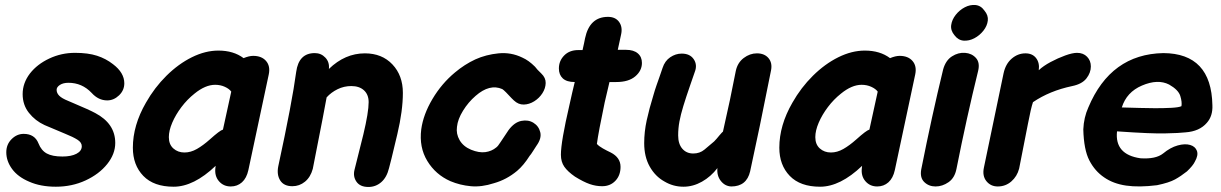

<svg xmlns="http://www.w3.org/2000/svg" viewBox="-20 -741 4851 763"><path d="M202 1Q266 1 320 -24Q374 -49 406 -89Q438 -129 438 -173Q438 -250 358 -292Q334 -305 272 -331L251 -340Q226 -350 215.5 -360.5Q205 -371 205 -384Q205 -395 218 -403.5Q231 -412 252 -412Q306 -412 344 -372Q371 -342 406 -342Q432 -342 453 -362Q474 -382 474 -410Q474 -452 429 -486Q401 -508 365.5 -519.5Q330 -531 278 -531Q224 -531 176 -508.5Q128 -486 99 -449Q70 -411 70 -367Q70 -324 95 -292.5Q120 -261 157 -244L240 -209Q270 -197 287.5 -186Q305 -175 305 -160Q305 -141 284 -130Q263 -119 228 -119Q188 -119 166 -131Q144 -143 133 -171Q118 -209 74 -209Q47 -209 26 -188Q5 -167 5 -136Q5 -101 28 -69.5Q51 -38 96 -19Q141 1 202 1Z M670 1Q750 1 837 -82L836 -74Q832 -42 850 -21Q868 0 897 0Q923 0 941.5 -16.5Q960 -33 967 -65L1048 -445Q1055 -478 1037.5 -498.5Q1020 -519 986 -519Q970 -519 948 -510Q908 -540 848 -540Q796 -540 742.5 -513.5Q689 -487 641.5 -440Q594 -393 560 -333Q508 -243 508 -154Q508 -85 549.5 -42Q591 1 670 1ZM713 -135Q687 -135 669 -151Q651 -167 651 -196Q651 -222 664.5 -253.5Q678 -285 701 -315.5Q724 -346 753 -369Q796 -404 835 -404Q856 -404 873.5 -396Q891 -388 899 -377L866 -226Q854 -223 814 -187Q787 -163 762.5 -149Q738 -135 713 -135Z M1444 2Q1473 2 1495 -17Q1517 -36 1526 -73L1536 -112Q1557 -200 1559 -208Q1581 -301 1581 -372Q1581 -441 1539.5 -485Q1498 -529 1430 -529Q1351 -529 1287 -467Q1290 -494 1273 -512Q1256 -530 1231 -530Q1167 -530 1157 -455Q1141 -335 1086 -81Q1079 -47 1093.5 -24Q1108 -1 1142 -1Q1170 -1 1192 -19Q1214 -37 1223 -70Q1225 -80 1262 -269L1278 -354Q1296 -374 1321.5 -386.5Q1347 -399 1376 -399Q1408 -399 1426.5 -382Q1445 -365 1445 -335Q1445 -295 1424 -207Q1420 -189 1404 -127L1389 -67Q1382 -40 1396.5 -19Q1411 2 1444 2Z M1943 -13Q1993 -27 2035 -62Q2061 -84 2085 -122Q2089 -126 2098.5 -141Q2108 -156 2112 -162Q2133 -191 2127 -215.5Q2121 -240 2100 -253Q2079 -266 2051.5 -260.5Q2024 -255 2001 -224Q2000 -222 1969 -176Q1959 -160 1952 -155Q1934 -140 1909 -136.5Q1884 -133 1852 -146Q1821 -159 1806.5 -184Q1792 -209 1796 -237Q1799 -267 1820 -301Q1841 -335 1870 -360Q1926 -409 1976 -387Q1981 -384 1991 -374Q2020 -343 2022 -342Q2040 -325 2061.5 -325.5Q2083 -326 2103 -338.5Q2123 -351 2135.5 -370.5Q2148 -390 2148.5 -411Q2149 -432 2131 -449L2116 -464Q2107 -474 2106 -476Q2081 -501 2056 -512Q2011 -534 1961 -529Q1911 -524 1869 -505Q1826 -485 1788 -453Q1735 -409 1698.5 -347.5Q1662 -286 1654 -227Q1645 -156 1678 -101.5Q1711 -47 1770 -21Q1808 -5 1851 -1Q1894 3 1943 -13Z M2265 -39Q2299 -18 2323.5 -9.5Q2348 -1 2373 -1Q2405 -1 2425.5 -22.5Q2446 -44 2446 -78Q2446 -115 2407 -135Q2392 -142 2376 -151Q2360 -160 2352 -169Q2358 -215 2383 -334L2402 -415H2429Q2478 -415 2504.5 -437.5Q2531 -460 2531 -491Q2531 -515 2514.5 -529Q2498 -543 2468 -543H2435L2448 -603Q2455 -633 2440.5 -653.5Q2426 -674 2396 -674Q2323 -674 2305 -589L2301 -569L2295 -542H2278Q2243 -542 2222 -520.5Q2201 -499 2201 -469Q2201 -444 2216.5 -429.5Q2232 -415 2264 -415Q2259 -396 2254 -373L2243 -324Q2209 -178 2209 -126Q2209 -98 2222.5 -78.5Q2236 -59 2265 -39Z M2696 1Q2734 1 2769.5 -19Q2805 -39 2831 -73Q2828 -43 2844.5 -22Q2861 -1 2886 0Q2947 0 2961 -60Q2996 -219 3044 -461Q3050 -491 3034 -510Q3018 -529 2988 -529Q2960 -529 2935.5 -510.5Q2911 -492 2904 -459Q2883 -349 2853 -218Q2851 -217 2839 -203Q2827 -188 2818 -179Q2798 -162 2779.5 -146.5Q2761 -131 2735 -131Q2708 -131 2691.5 -150Q2675 -169 2675 -203Q2675 -231 2680 -258Q2685 -285 2695.5 -319.5Q2706 -354 2723 -403L2741 -455Q2752 -483 2737 -505.5Q2722 -528 2689 -528Q2665 -528 2643.5 -513.5Q2622 -499 2613 -471L2602 -439Q2596 -421 2589 -402Q2582 -382 2577 -364Q2560 -309 2550 -263Q2540 -217 2540 -172Q2540 -118 2562 -79Q2584 -40 2620 -20Q2655 1 2696 1Z M3239 1Q3319 1 3406 -82L3405 -74Q3401 -42 3419 -21Q3437 0 3466 0Q3492 0 3510.5 -16.5Q3529 -33 3536 -65L3617 -445Q3624 -478 3606.5 -498.5Q3589 -519 3555 -519Q3539 -519 3517 -510Q3477 -540 3417 -540Q3365 -540 3311.5 -513.5Q3258 -487 3210.5 -440Q3163 -393 3129 -333Q3077 -243 3077 -154Q3077 -85 3118.5 -42Q3160 1 3239 1ZM3282 -135Q3256 -135 3238 -151Q3220 -167 3220 -196Q3220 -222 3233.5 -253.5Q3247 -285 3270 -315.5Q3293 -346 3322 -369Q3365 -404 3404 -404Q3425 -404 3442.5 -396Q3460 -388 3468 -377L3435 -226Q3423 -223 3383 -187Q3356 -163 3331.5 -149Q3307 -135 3282 -135Z M3641 -68Q3635 -35 3653 -17.5Q3671 0 3698 0Q3725 0 3749.5 -17Q3774 -34 3781 -70Q3821 -272 3867 -459Q3875 -492 3858.5 -510.5Q3842 -529 3815 -531Q3788 -533 3763 -517Q3738 -501 3728 -465Q3683 -280 3641 -68ZM3892 -699Q3878 -719 3856.5 -721Q3835 -723 3814 -712Q3793 -701 3778 -682Q3763 -663 3760 -641.5Q3757 -620 3773 -601Q3788 -581 3809.5 -579.5Q3831 -578 3852 -589Q3873 -600 3888 -619Q3903 -638 3905.5 -659Q3908 -680 3892 -699Z M3945 0Q3976 0 3999 -20Q4022 -40 4030 -71L4065 -249Q4077 -312 4085 -335Q4151 -380 4241 -399Q4280 -407 4297.5 -429.5Q4315 -452 4315 -477Q4315 -500 4300 -515.5Q4285 -531 4260 -531Q4242 -531 4213 -520.5Q4184 -510 4155 -494.5Q4126 -479 4108 -462Q4112 -491 4097.5 -510Q4083 -529 4055 -529Q4025 -529 4000.5 -508Q3976 -487 3968 -449L3890 -75Q3883 -42 3900 -21Q3917 0 3945 0Z M4578 -5Q4626 -15 4649.5 -28Q4673 -41 4697 -60Q4721 -83 4728 -98Q4743 -124 4736.5 -141.5Q4730 -159 4709.5 -165Q4689 -171 4660 -163Q4631 -155 4602 -131Q4573 -108 4512 -112Q4409 -127 4419 -219Q4561 -209 4613 -211Q4665 -212 4691 -215Q4747 -219 4776 -253Q4800 -280 4798 -323Q4794 -529 4603 -530Q4394 -526 4305 -314Q4287 -274 4285 -227Q4287 -146 4309 -103.5Q4331 -61 4368 -36Q4404 -11 4455 -3.5Q4506 4 4578 -5ZM4438 -314Q4457 -375 4518 -401Q4581 -428 4626 -405Q4663 -384 4670.5 -359.5Q4678 -335 4675 -319Q4664 -314 4634.5 -312.5Q4605 -311 4570.5 -311Q4536 -311 4511 -312Q4473 -313 4438 -314Z"/></svg>

Font: Balsamiq Sans
Style: Bold Italic
Weight: 700
Italic angle: -12°
Designer: Michael Angeles
Foundry: Balsamiq SRL
Version: Version 1.020; ttfautohint (v1.8.4.7-5d5b);gftools[0.9.26]